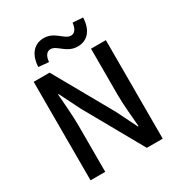

<svg xmlns="http://www.w3.org/2000/svg" viewBox="-216 -1097 1165 1244"><g transform="rotate(-30 367.0 -475.0)"><path d="M97 0H207V-346C207 -427 198 -512 193 -588H197L274 -434L518 0H637V-737H526V-393C526 -313 536 -224 542 -149H537L460 -304L216 -737H97ZM460 -792C531 -792 579 -842 583 -938L507 -943C502 -897 483 -875 457 -875C408 -875 377 -950 294 -950C223 -950 175 -898 171 -805L247 -798C251 -845 271 -866 297 -866C345 -866 377 -792 460 -792Z"/></g></svg>

Font: Noto Sans CJK HK Medium
Style: Regular
Weight: 500
Designer: Ryoko NISHIZUKA 西塚涼子 (kana, bopomofo & ideographs); Paul D. Hunt (Latin, Greek & Cyrillic); Sandoll Communications 산돌커뮤니
Foundry: Adobe
Version: Version 2.004;hotconv 1.0.118;makeotfexe 2.5.65603